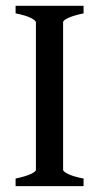

<svg xmlns="http://www.w3.org/2000/svg" viewBox="-20 -635 348 655"><path d="M33.2 0V-25.9Q65.9 -32.7 84.2 -41Q102.5 -49.3 102.5 -55.7V-559.1Q102.5 -564.9 85.4 -573.7Q68.4 -582.5 33.2 -589.4V-615.2H265.1V-589.4Q231.9 -582.5 213.6 -574.2Q195.3 -565.9 195.3 -559.1V-55.7Q195.3 -49.8 212.6 -41.3Q230 -32.7 265.1 -25.9V0Z"/></svg>

Font: Gentium Book Plus
Style: Regular
Weight: 400
Designer: Victor Gaultney, Annie Olsen, Iska Routamaa, Becca Hirsbrunner
Foundry: SIL International
Version: Version 6.101